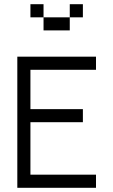

<svg xmlns="http://www.w3.org/2000/svg" viewBox="-20 -895 540 915"><path d="M437.5 0V-62.5H125Q125 -62.5 125 -312.5H375V-375H125V-562.5H437.5V-625H62.5Q62.5 -625 62.5 0ZM375 -812.5V-875H312.5V-812.5H187.5V-750H312.5V-812.5ZM187.5 -812.5V-875H125V-812.5Z"/></svg>

Font: CalcUnifontExMono
Style: Regular
Weight: 500
Version: Version 15.0.06